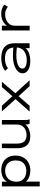

<svg xmlns="http://www.w3.org/2000/svg" viewBox="1225 -1733 675 3165"><g transform="rotate(-90 1562.5 -150.5)"><path d="M72 167V-457H150V-370Q172 -418 226 -442.5Q280 -467 343 -467Q406 -467 460 -442Q514 -417 547 -365Q580 -313 580 -232Q580 -150 545.5 -96Q511 -42 456 -15Q401 12 341 12Q280 12 228 -8Q176 -28 151 -63V167ZM326 -54Q356 -54 386.5 -62Q417 -70 443 -89.5Q469 -109 484.5 -143Q500 -177 500 -229Q500 -313 455.5 -356.5Q411 -400 340 -403Q293 -405 249.5 -387Q206 -369 178 -326.5Q150 -284 150 -213Q151 -159 176 -123.5Q201 -88 240.5 -71Q280 -54 326 -54Z M901 11Q828 11 784 -16.5Q740 -44 720.5 -93Q701 -142 702 -208L703 -457H778V-208Q778 -130 812 -90Q846 -50 923 -50Q963 -50 1002 -67Q1041 -84 1066.5 -119Q1092 -154 1092 -209V-457H1167V-71Q1167 -53 1169 -35.5Q1171 -18 1180 0H1105Q1096 -17 1094.5 -35Q1093 -53 1093 -70Q1065 -32 1011 -10.5Q957 11 901 11Z M1306 0 1511 -232 1309 -457H1402L1559 -284L1710 -457H1797L1608 -235L1822 0H1725L1559 -182L1402 0Z M2140 11Q2042 11 1989.5 -24.5Q1937 -60 1937 -115Q1937 -164 1976 -200Q2015 -236 2080.5 -255.5Q2146 -275 2225 -275Q2253 -275 2289 -273.5Q2325 -272 2362 -268Q2352 -348 2304.5 -377Q2257 -406 2175 -406Q2133 -406 2093 -394.5Q2053 -383 2020 -357L1977 -403Q2017 -435 2069.5 -451Q2122 -467 2181 -467Q2256 -467 2312.5 -447Q2369 -427 2400.5 -378Q2432 -329 2432 -243V0H2351V-70Q2329 -37 2291.5 -19.5Q2254 -2 2213.5 4.5Q2173 11 2140 11ZM2015 -119Q2015 -92 2034 -76.5Q2053 -61 2083.5 -54Q2114 -47 2148 -47Q2240 -47 2298.5 -88.5Q2357 -130 2363 -210Q2331 -214 2295.5 -216.5Q2260 -219 2232 -219Q2172 -219 2123 -208Q2074 -197 2044.5 -175Q2015 -153 2015 -119Z M2643 1V-457H2723L2721 -371Q2738 -402 2769 -424Q2800 -446 2838 -457Q2876 -468 2914 -468Q3007 -468 3068 -418L3034 -358Q2997 -385 2969.5 -394.5Q2942 -404 2908 -404Q2866 -404 2823 -387.5Q2780 -371 2750.5 -335Q2721 -299 2721 -242V1Z"/></g></svg>

Font: Inconsolata Expanded Thin
Style: Regular
Weight: 100
Width: 7
Monospace: yes
Designer: Raph Levien, Cyreal, Brenton Simpson
Foundry: Raph Levien, Cyreal, Google
Version: Version 3.100; ttfautohint (v1.8.4.7-5d5b)